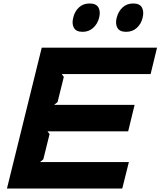

<svg xmlns="http://www.w3.org/2000/svg" viewBox="-20 -1084 923 1104"><path d="M800 -982Q792 -947 767 -924Q742 -901 705 -901Q668 -901 655 -924Q642 -947 651 -982Q660 -1018 684.5 -1041Q709 -1064 746 -1064Q783 -1064 796 -1041Q809 -1018 800 -982ZM550 -982Q541 -947 516 -924Q491 -901 455 -901Q418 -901 405 -924Q392 -947 401 -982Q409 -1018 433.5 -1041Q458 -1064 495 -1064Q533 -1064 546 -1041Q559 -1018 550 -982ZM683 0H20L220 -810H883L846 -658H335L347 -642L311 -497L291 -481H754L717 -329H253L265 -313L229 -168L210 -152H721Z"/></svg>

Font: TypoPRO Sinkin Sans
Style: 700 Bold Italic
Weight: 700
Italic angle: -112°
Designer: Keith Bates
Foundry: K-Type
Version: Sinkin Sans (version 1.0)  by Keith Bates   •   © 2014   www